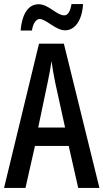

<svg xmlns="http://www.w3.org/2000/svg" viewBox="-20 -930 512 950"><path d="M82 -779H138C143 -814 159 -836 176 -836C208 -836 255 -780 302 -780C349 -780 386 -826 391 -910H334C328 -877 318 -854 298 -854C260 -854 221 -909 171 -909C110 -909 87 -842 82 -779ZM367 0H472L296 -714H173L0 0H106L153 -208H320ZM253 -522 302 -299H169L216 -523C223 -557 231 -598 235 -628C239 -596 245 -563 253 -522Z"/></svg>

Font: Noto Sans Gujarati ExtraCondensed Medium
Style: Regular
Weight: 500
Width: 2
Designer: Jelle Bosma - Monotype Design Team, Universal Thirst
Foundry: Monotype Imaging Inc.
Version: Version 2.106